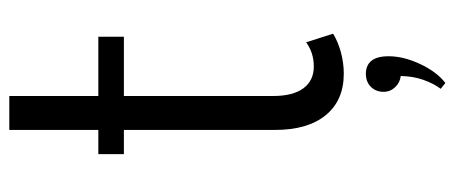

<svg xmlns="http://www.w3.org/2000/svg" viewBox="-302 -442 978 413"><g transform="rotate(-90 186.5 -235.0)"><path d="M235 16Q177.5 16 145.8 -22.8Q114 -61.5 114 -132V-457H62V-512H114V-703.5H187V-512H314.5V-457H187V-136Q187 -93.5 203.5 -71Q220 -48.5 250.5 -48.5Q280 -48.5 302.5 -65L321 -7Q304 3.5 281 9.8Q258 16 235 16ZM215 234.5 202.5 224.5Q214 209 221.8 187Q229.5 165 230 138.5Q216 137 206 126.5Q196 116 196 101.5Q196 85 206.8 74.2Q217.5 63.5 235 63.5Q253 63.5 262.8 75.5Q272.5 87.5 272.5 112.5Q272.5 144.5 255.8 180.2Q239 216 215 234.5Z"/></g></svg>

Font: Spartan Thin
Style: Regular
Weight: 400
Version: Version 1.004